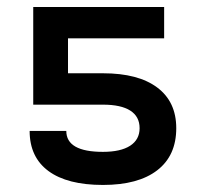

<svg xmlns="http://www.w3.org/2000/svg" viewBox="-20 -520 590 550"><path d="M274.9 9.8Q172.9 9.8 118.9 -30Q64.9 -69.8 64.9 -145H169.9Q169.9 -85 274.9 -85Q325.7 -85 352.8 -102.5Q379.9 -120.1 379.9 -152.8Q379.9 -186 353.3 -203.1Q326.7 -220.2 274.9 -220.2H75.2V-500H450.2V-410.2H174.8V-310.1H274.9Q376 -310.1 430.4 -269.3Q484.9 -228.5 484.9 -152.8Q484.9 -74.2 430.4 -32.2Q376 9.8 274.9 9.8Z"/></svg>

Font: Optician Sans
Style: Regular
Weight: 400
Designer: Fábio Duarte Martins, Simen Schikulski
Version: Version 1.002